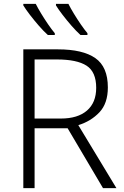

<svg xmlns="http://www.w3.org/2000/svg" viewBox="-20 -968 640 988"><path d="M278 -714Q406 -714 470.5 -669Q535 -624 535 -518Q535 -436 491.5 -390Q448 -344 383 -324L579 0H510L328 -308H158V0H100V-714ZM273 -662H158V-358H293Q380 -358 427.5 -399Q475 -440 475 -516Q475 -598 425.5 -630Q376 -662 273 -662ZM332 -948Q343 -926 360 -898Q377 -870 395.5 -843Q414 -816 430 -797V-788H394Q372 -808 348 -835.5Q324 -863 302.5 -891Q281 -919 268 -940V-948ZM164 -948Q175 -926 192 -898Q209 -870 227.5 -843Q246 -816 262 -797V-788H226Q204 -808 180 -835.5Q156 -863 134.5 -891Q113 -919 100 -940V-948Z"/></svg>

Font: BC Sans Light
Style: Regular
Weight: 300
Designer: Monotype Design Team
Foundry: Monotype Imaging Inc.
Version: Version 2.000;GOOG;noto-source:20170915:90ef993387c0